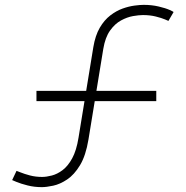

<svg xmlns="http://www.w3.org/2000/svg" viewBox="-20 -755 764 790"><path d="M152 15Q121 15 93.5 8Q66 1 48.5 -6.2Q31 -13.5 30 -14L48 -52Q49 -52 64.2 -45.8Q79.5 -39.5 103 -33.2Q126.5 -27 153 -27Q171 -27 193.2 -32.8Q215.5 -38.5 237.5 -55Q259.5 -71.5 277 -103.5Q294.5 -135.5 303 -188L364 -561Q372 -609 390.5 -640.8Q409 -672.5 433.8 -691.5Q458.5 -710.5 484.5 -719.8Q510.5 -729 533.5 -732Q556.5 -735 571 -735Q604.5 -735 633 -728.2Q661.5 -721.5 678.2 -714Q695 -706.5 694 -705L673 -669Q673 -669 659 -675Q645 -681 621.2 -687Q597.5 -693 568 -693Q551.5 -693 527.2 -688.8Q503 -684.5 477.8 -670.8Q452.5 -657 432.8 -629.2Q413 -601.5 405 -554L344 -181Q333 -114.5 309.2 -75.2Q285.5 -36 256.2 -16.5Q227 3 199 9Q171 15 152 15ZM130 -339V-381H623V-339Z"/></svg>

Font: Manrope ExtraLight ExtraLight
Style: Regular
Weight: 250
Version: Version 4.501